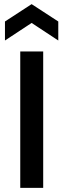

<svg xmlns="http://www.w3.org/2000/svg" viewBox="-20 -909 306 929"><path d="M78 0V-660H189V0ZM4 -713V-805L133 -889L262 -805V-713L133 -798Z"/></svg>

Font: Bricolage Grotesque 24pt Medium
Style: Regular
Weight: 500
Designer: Mathieu Triay
Foundry: Atelier Triay
Version: Version 1.001;gftools[0.9.33.dev8+g029e19f]